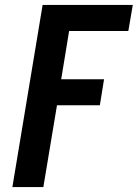

<svg xmlns="http://www.w3.org/2000/svg" viewBox="-20 -755 556 775"><path d="M30 0 152 -735H516L498 -630H259L227 -435H400L383 -330H210L155 0Z"/></svg>

Font: Iosevka SS04 Extrabold
Style: Italic
Weight: 800
Italic angle: -9°
Monospace: yes
Designer: Belleve Invis
Foundry: Belleve Invis
Version: Version 19.0.0; ttfautohint (v1.8.4)